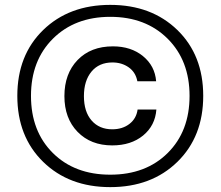

<svg xmlns="http://www.w3.org/2000/svg" viewBox="-20 -757 904 787"><path d="M707 -93.5Q601 10 432 10Q263 10 157 -93.5Q51 -197 51 -364Q51 -531 157 -634Q263 -737 432 -737Q601 -737 707 -634Q813 -531 813 -364Q813 -197 707 -93.5ZM196.5 -130Q286 -41 432 -41Q578 -41 667.5 -130Q757 -219 757 -364Q757 -509 667 -598.5Q577 -688 432 -688Q287 -688 197 -598.5Q107 -509 107 -364Q107 -219 196.5 -130ZM440 -161Q352 -161 298 -216.5Q244 -272 244 -363Q244 -455 298 -511Q352 -567 443 -567Q517 -567 566 -527Q615 -487 620 -424H543Q536 -461 507.5 -481Q479 -501 441 -501Q386 -501 355 -463.5Q324 -426 324 -363Q324 -299 355.5 -263Q387 -227 440 -227Q482 -227 510.5 -249Q539 -271 544 -308H621Q616 -242 566.5 -201.5Q517 -161 440 -161Z"/></svg>

Font: Mona Sans Medium
Style: Regular
Weight: 500
Designer: Deni Anggara
Foundry: GitHub
Version: Version 2.000;Glyphs 3.2.3 (3260)